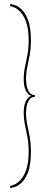

<svg xmlns="http://www.w3.org/2000/svg" viewBox="-20 -771 236 951"><path d="M30 160V149.5Q36.5 149.5 51.2 143.2Q66 137 82.2 119.8Q98.5 102.5 110.2 69Q122 35.5 122 -19Q122 -60 116 -92Q110 -124 103.8 -152.5Q97.5 -181 97.5 -212Q97.5 -250 108.5 -270.5Q119.5 -291 134.5 -296.5Q119.5 -300.5 108.5 -321.2Q97.5 -342 97.5 -380Q97.5 -411 103.8 -439.2Q110 -467.5 116 -499.2Q122 -531 122 -572Q122 -626.5 110.2 -660Q98.5 -693.5 82.2 -710.8Q66 -728 51.2 -734.2Q36.5 -740.5 30 -740.5V-751Q38 -751 54.8 -745.2Q71.5 -739.5 89.5 -721.8Q107.5 -704 120.2 -668.2Q133 -632.5 133 -572.5Q133 -530 127 -497.8Q121 -465.5 115 -437.5Q109 -409.5 109 -379Q109 -345.5 119.8 -322.8Q130.5 -300 153 -300V-291Q130.5 -291 119.8 -268.2Q109 -245.5 109 -212.5Q109 -182.5 115 -154.2Q121 -126 127 -93.8Q133 -61.5 133 -18.5Q133 42 120.2 77.8Q107.5 113.5 89.5 131.2Q71.5 149 54.8 154.5Q38 160 30 160Z"/></svg>

Font: Imbue 100pt ExtraLight
Style: Regular
Weight: 200
Designer: Tyler Finck
Foundry: Etcetera Type Company
Version: Version 1.102; ttfautohint (v1.8.3)